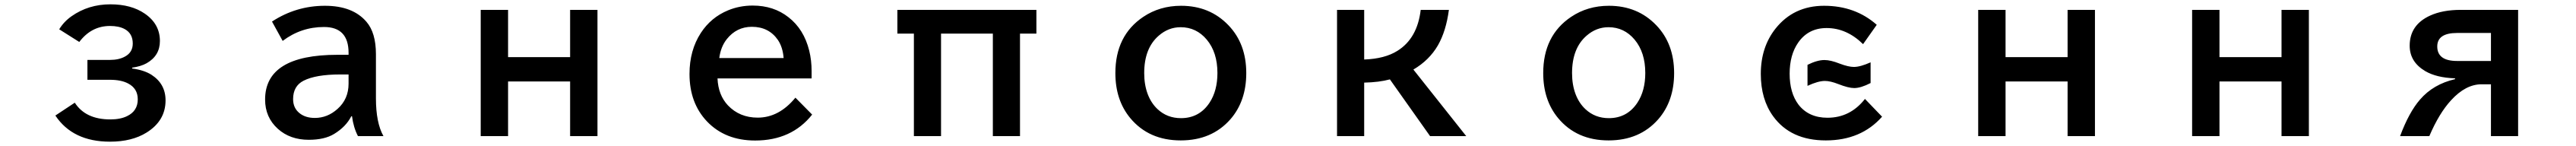

<svg xmlns="http://www.w3.org/2000/svg" viewBox="-20 -611 12040 682"><path d="M388.7 -331.1H493.7Q535.6 -331.1 564 -346.7Q600.6 -366.2 600.6 -407.7Q600.6 -454.6 563 -475.1Q536.1 -489.7 494.1 -489.7Q407.2 -489.7 350.6 -415L256.8 -474.1Q278.3 -509.8 314.5 -535.2Q393.6 -590.8 496.1 -590.8Q593.3 -590.8 656.7 -547.4Q727.5 -499 727.5 -419.4Q727.5 -350.6 665 -315.4Q638.7 -300.8 597.7 -294.9V-291Q653.3 -283.7 688 -261.7Q753.9 -219.2 753.9 -142.1Q753.9 -46.9 665 8.3Q596.7 50.8 494.1 50.8Q320.3 50.8 238.8 -71.3L329.6 -131.3Q379.9 -53.2 495.6 -53.2Q542.5 -53.2 573.7 -68.4Q624 -92.3 624 -147Q624 -197.8 578.6 -221.2Q546.4 -238.3 493.7 -238.3H388.7Z M1609.4 -355V-364.3Q1609.4 -484.9 1494.6 -484.9Q1387.2 -484.9 1301.3 -419.9L1251.5 -510.3Q1364.3 -584 1499 -584Q1628.9 -584 1692.9 -509.3Q1737.3 -458 1737.3 -357.9V-151.9Q1737.3 -37.6 1772.5 24.9H1653.3Q1632.3 -15.6 1625.5 -67.9H1622.1Q1597.2 -19 1542 14.6Q1497.1 42 1423.3 42Q1335.9 42 1278.8 -9.3Q1219.2 -63 1219.2 -146Q1219.2 -355 1557.1 -355ZM1609.4 -263.2H1570.3Q1456.1 -263.2 1398.9 -233.9Q1350.1 -209 1350.1 -147.9Q1350.1 -106.9 1379.4 -83Q1407.2 -60.1 1451.7 -60.1Q1510.7 -60.1 1557.6 -102.1Q1609.4 -147.9 1609.4 -220.2Z M2227.1 -564.9H2355V-344.2H2645V-564.9H2772.9V24.9H2645V-230.5H2355V24.9H2227.1Z M3773.9 -244.6H3334Q3337.4 -167 3382.8 -118.7Q3437.5 -61.5 3522 -61.5Q3621.6 -61.5 3698.2 -154.8L3776.4 -75.7Q3680.2 45.4 3509.8 45.4Q3370.1 45.4 3284.7 -43.9Q3203.1 -129.9 3203.1 -265.6Q3203.1 -376 3256.3 -457.5Q3303.7 -529.8 3382.8 -562.5Q3437 -585 3498.5 -585Q3596.7 -585 3666 -530.3Q3737.8 -474.6 3762.7 -374.5Q3773.9 -329.1 3773.9 -278.8ZM3643.1 -339.8Q3639.2 -390.1 3616.7 -423.8Q3574.2 -485.8 3494.6 -485.8Q3423.3 -485.8 3377.4 -428.2Q3349.1 -392.6 3342.3 -339.8Z M4174.8 -564.9H4824.7V-454.1H4748V24.9H4621.1V-454.1H4378.9V24.9H4252V-454.1H4174.8Z M5501 -584Q5635.3 -584 5722.7 -492.7Q5805.7 -406.2 5805.7 -269.5Q5805.7 -138.7 5731.4 -53.7Q5644.5 44.9 5499.5 44.9Q5350.1 44.9 5263.2 -59.6Q5193.8 -143.6 5193.8 -269.5Q5193.8 -444.8 5324.2 -532.2Q5401.4 -584 5501 -584ZM5499 -483.9Q5441.9 -483.9 5396.5 -444.3Q5328.6 -385.7 5328.6 -269.5Q5328.6 -214.8 5345.2 -170.9Q5361.3 -128.9 5391.1 -101.1Q5436 -59.1 5500.5 -59.1Q5585.9 -59.1 5633.8 -130.9Q5670.9 -187 5670.9 -270Q5670.9 -366.2 5621.1 -425.8Q5572.3 -483.9 5499 -483.9Z M6230 -564.9H6356.9V-333Q6453.1 -336.4 6512.2 -373.5Q6605.5 -431.6 6621.1 -564.9H6752.9Q6739.7 -465.8 6701.7 -399.4Q6661.6 -330.1 6586.9 -286.1L6834 24.9H6665L6477.1 -240.2Q6427.2 -226.6 6356.9 -225.1V24.9H6230Z M7501 -584Q7635.3 -584 7722.7 -492.7Q7805.7 -406.2 7805.7 -269.5Q7805.7 -138.7 7731.4 -53.7Q7644.5 44.9 7499.5 44.9Q7350.1 44.9 7263.2 -59.6Q7193.8 -143.6 7193.8 -269.5Q7193.8 -444.8 7324.2 -532.2Q7401.4 -584 7501 -584ZM7499 -483.9Q7441.9 -483.9 7396.5 -444.3Q7328.6 -385.7 7328.6 -269.5Q7328.6 -214.8 7345.2 -170.9Q7361.3 -128.9 7391.1 -101.1Q7436 -59.1 7500.5 -59.1Q7585.9 -59.1 7633.8 -130.9Q7670.9 -187 7670.9 -270Q7670.9 -366.2 7621.1 -425.8Q7572.3 -483.9 7499 -483.9Z M8514.6 44.9Q8350.6 44.9 8268.6 -67.9Q8210.9 -147.5 8210.9 -265.6Q8210.9 -390.6 8279.8 -477.5Q8364.7 -584 8506.8 -584Q8652.3 -584 8752.9 -495.1L8689 -404.8Q8612.3 -480 8518.6 -480Q8433.1 -480 8385.7 -412.1Q8345.7 -354.5 8345.7 -267.1Q8345.7 -176.8 8387.2 -122.1Q8435.1 -61 8522.5 -61Q8628.9 -61 8697.8 -148.9L8777.8 -65.9Q8679.7 44.9 8514.6 44.9ZM8647.5 -199.7Q8620.6 -199.7 8573.2 -218.3Q8536.1 -232.9 8510.3 -232.9Q8479 -232.9 8429.2 -210V-308.1Q8474.6 -330.6 8508.3 -330.6Q8537.1 -330.6 8579.1 -314Q8620.6 -298.3 8646 -298.3Q8675.8 -298.3 8724.1 -319.8V-223.1Q8678.7 -199.7 8647.5 -199.7Z M9227.1 -564.9H9355V-344.2H9645V-564.9H9772.9V24.9H9645V-230.5H9355V24.9H9227.1Z M10227.1 -564.9H10355V-344.2H10645V-564.9H10772.9V24.9H10645V-230.5H10355V24.9H10227.1Z M11751 -564.9V24.9H11624V-217.3H11580.1Q11505.9 -217.3 11437.5 -142.6Q11381.3 -81.5 11335.9 24.9H11199.2Q11240.7 -86.4 11292.5 -146Q11354.5 -217.8 11456.1 -241.2V-245.1Q11369.6 -248 11316.9 -278.8Q11244.1 -321.8 11244.1 -397.5Q11244.1 -494.6 11339.4 -538.1Q11397.9 -564.9 11482.9 -564.9ZM11624 -457H11465.8Q11373 -457 11373 -394Q11373 -326.2 11465.8 -326.2H11624Z"/></svg>

Font: FORM UDPGothic
Style: Bold
Weight: 700
Foundry: Pronama LLC
Version: Version 1.051